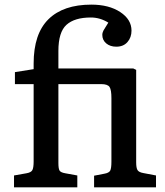

<svg xmlns="http://www.w3.org/2000/svg" viewBox="-20 -802 708 822"><path d="M40 0V-50.8L92.8 -60.1Q113.3 -63.5 118.7 -74Q124 -84.5 124 -110.8V-441.9H43.9V-493.2L124 -505.9V-529.8Q124 -657.2 187.5 -719.7Q251 -782.2 371.1 -782.2Q446.3 -782.2 494.6 -750.5Q543 -718.8 543 -670.9Q543 -641.6 525.6 -621.8Q508.3 -602.1 478 -602.1Q451.7 -602.1 434.8 -616.2Q418 -630.4 418 -652.8Q418 -658.2 419.7 -663.3Q421.4 -668.5 423.1 -671.6Q424.8 -674.8 431.6 -685.5Q438.5 -696.3 443.8 -705.1Q408.2 -727.1 369.1 -727.1Q299.3 -727.1 264.6 -695.8Q230 -664.6 230 -584V-508.8H550.8L563 -502.9V-106.9Q563 -83.5 568.6 -74Q574.2 -64.5 594.2 -61L647.9 -50.8V0H382.8V-49.8L425.8 -58.1Q446.3 -61.5 451.7 -71.3Q457 -81.1 457 -109.9V-381.8Q457 -417.5 449 -429.7Q440.9 -441.9 413.1 -441.9H230V-104Q230 -80.1 234.9 -71.8Q239.7 -63.5 259.8 -60.1L311 -50.8V0Z"/></svg>

Font: Literata Book Medium
Style: Regular
Weight: 500
Designer: Latin by Veronika Burian and Jose Scaglione. Greek by Irene Vlachou. Cyrillic by Vera Evstafieva
Foundry: TypeTogether
Version: Version 2.003;PS 002.003;hotconv 1.0.88;makeotf.lib2.5.64775